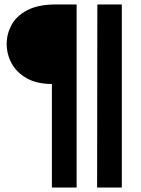

<svg xmlns="http://www.w3.org/2000/svg" viewBox="-20 -694 632 862"><path d="M324 -674V148H213V-317Q145 -317 99.5 -343Q54 -369 32 -410Q10 -451 10 -497Q10 -541 31.5 -581.5Q53 -622 102 -648Q151 -674 232 -674ZM416 148 417 -674H527V148Z"/></svg>

Font: Hind Variable Light
Style: Regular
Weight: 300
Designer: Manushi Parikh, Satya Rajpurohit
Foundry: Indian Type Foundry
Version: Version 3.000